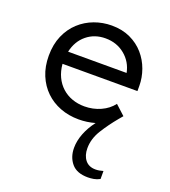

<svg xmlns="http://www.w3.org/2000/svg" viewBox="-128 -542 777 879"><g transform="rotate(20 260.5 -102.5)"><path d="M270 8Q221 8 179.5 -8Q138 -24 107.5 -53.5Q77 -83 59.5 -125Q42 -167 42 -220Q42 -275 60.5 -317.5Q79 -360 110.5 -389Q142 -418 182.5 -433Q223 -448 267 -448Q318 -448 357.5 -429.5Q397 -411 424 -380Q451 -349 465 -310Q479 -271 479 -231V-206H114Q117 -171 130 -143.5Q143 -116 164.5 -96.5Q186 -77 214 -67Q242 -57 274 -57Q316 -57 352.5 -73.5Q389 -90 411 -119L458 -76Q454 -71 450 -66.5Q446 -62 442 -57Q407 -15 380 28.5Q353 72 353 118Q353 153 370.5 175Q388 197 421 197Q438 197 458 191V230Q443 238 428.5 240.5Q414 243 400 243Q346 243 320.5 212.5Q295 182 295 137Q295 103 309 67Q323 31 349 -3Q310 8 270 8ZM260 -383Q207 -383 169 -352Q131 -321 119 -267H404Q394 -318 354.5 -350.5Q315 -383 260 -383Z"/></g></svg>

Font: Tilda Sans
Style: Regular
Weight: 400
Designer: ParaType Ltd
Foundry: ParaType Ltd
Version: Version 1.009